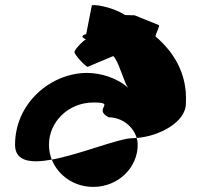

<svg xmlns="http://www.w3.org/2000/svg" viewBox="-20 -842 802 753"><path d="M39 -274C39 -208 102 -201 183 -216C176 -234 172 -254 172 -274C172 -366 250 -440 346 -440C440 -440 342 -416 406 -382C458 -382 503 -346 516 -301C602 -307 709 -362 709 -436C716 -557 657 -642 590 -699C590 -710 610 -744 602 -744L508 -782L470 -783C419 -817 340 -827 340 -820L318 -708C318 -708 286 -702 317 -687C310 -687 272 -648 272 -638C272 -627 316 -580 324 -580L424 -622C444 -606 465 -522 482 -498C439 -537 374 -556 321 -556C182 -556 39 -440 39 -274ZM183 -216C208 -154 270 -109 346 -109C443 -109 520 -184 520 -274C520 -283 519 -292 516 -301C511 -301 505 -300 500 -300C446 -300 297 -237 183 -216Z"/></svg>

Font: Ampere
Style: SC
Weight: 400
Version: Version 1